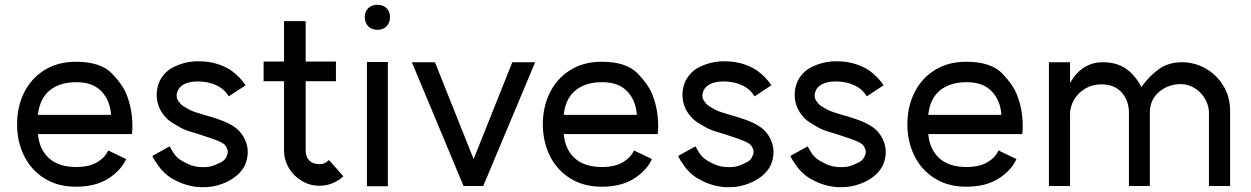

<svg xmlns="http://www.w3.org/2000/svg" viewBox="-20 -771 5207 799"><path d="M298 -429Q229 -429 187 -395Q145 -361 138 -293H442Q439 -351 403 -390Q367 -429 298 -429ZM296 -514Q399 -514 446 -465Q493 -416 508 -374Q531 -315 531 -245Q531 -226 529 -213H138Q144 -148 184.5 -112Q225 -76 297 -76Q351 -76 384.5 -96Q418 -116 430 -145L505 -109Q483 -61 430 -27.5Q377 6 296 6Q220 6 164.5 -29Q109 -64 80 -123Q51 -182 51 -254Q51 -326 80 -385Q109 -444 164.5 -479Q220 -514 296 -514Z M897 -407Q857 -432 803 -432Q742 -432 721 -397Q715 -384 715 -373Q715 -357 727 -345Q733 -334 752 -324Q772 -311 797 -303L833 -292Q898 -274 930.5 -257.5Q963 -241 979 -222Q992 -207 1001.5 -185Q1011 -163 1011 -138Q1011 -108 997 -79Q975 -39 924 -14Q907 -6 886 0Q865 6 847 7Q838 8 822 8Q756 8 691 -31Q662 -50 642 -77Q622 -104 614 -122L686 -162Q696 -143 706 -129Q716 -115 735 -103Q765 -85 788 -79.5Q811 -74 842 -76Q864 -78 887 -90Q902 -96 909.5 -102Q917 -108 922 -118Q928 -130 928 -139Q928 -152 916 -168Q906 -177 885.5 -185.5Q865 -194 809 -212L773 -223Q741 -232 709 -253Q681 -268 666 -287Q651 -303 641.5 -326.5Q632 -350 632 -377Q632 -406 645 -435Q666 -475 705.5 -493.5Q745 -512 783 -515Q790 -516 807 -516Q883 -516 942 -478Q981 -449 1002 -416L932 -370Q919 -392 897 -407Z M1309 2Q1270 2 1236 -18Q1202 -38 1182 -72Q1162 -106 1162 -146V-433H1077V-515H1162V-683H1252V-515H1378V-433H1252V-146Q1252 -118 1267 -103Q1282 -88 1309 -88Q1322 -88 1330 -91.5Q1338 -95 1349 -105L1409 -37Q1364 2 1309 2Z M1594 -513V4H1507V-513ZM1551 -751Q1575 -751 1589 -736.5Q1603 -722 1603 -700Q1603 -677 1589 -662Q1575 -647 1551 -647Q1526 -647 1512 -662Q1498 -677 1498 -700Q1498 -722 1512 -736.5Q1526 -751 1551 -751Z M1991 3H1909L1694 -512H1790L1951 -109L2112 -512H2207Z M2486 -429Q2417 -429 2375 -395Q2333 -361 2326 -293H2630Q2627 -351 2591 -390Q2555 -429 2486 -429ZM2484 -514Q2587 -514 2634 -465Q2681 -416 2696 -374Q2719 -315 2719 -245Q2719 -226 2717 -213H2326Q2332 -148 2372.5 -112Q2413 -76 2485 -76Q2539 -76 2572.5 -96Q2606 -116 2618 -145L2693 -109Q2671 -61 2618 -27.5Q2565 6 2484 6Q2408 6 2352.5 -29Q2297 -64 2268 -123Q2239 -182 2239 -254Q2239 -326 2268 -385Q2297 -444 2352.5 -479Q2408 -514 2484 -514Z M3085 -407Q3045 -432 2991 -432Q2930 -432 2909 -397Q2903 -384 2903 -373Q2903 -357 2915 -345Q2921 -334 2940 -324Q2960 -311 2985 -303L3021 -292Q3086 -274 3118.5 -257.5Q3151 -241 3167 -222Q3180 -207 3189.5 -185Q3199 -163 3199 -138Q3199 -108 3185 -79Q3163 -39 3112 -14Q3095 -6 3074 0Q3053 6 3035 7Q3026 8 3010 8Q2944 8 2879 -31Q2850 -50 2830 -77Q2810 -104 2802 -122L2874 -162Q2884 -143 2894 -129Q2904 -115 2923 -103Q2953 -85 2976 -79.5Q2999 -74 3030 -76Q3052 -78 3075 -90Q3090 -96 3097.5 -102Q3105 -108 3110 -118Q3116 -130 3116 -139Q3116 -152 3104 -168Q3094 -177 3073.5 -185.5Q3053 -194 2997 -212L2961 -223Q2929 -232 2897 -253Q2869 -268 2854 -287Q2839 -303 2829.5 -326.5Q2820 -350 2820 -377Q2820 -406 2833 -435Q2854 -475 2893.5 -493.5Q2933 -512 2971 -515Q2978 -516 2995 -516Q3071 -516 3130 -478Q3169 -449 3190 -416L3120 -370Q3107 -392 3085 -407Z M3552 -407Q3512 -432 3458 -432Q3397 -432 3376 -397Q3370 -384 3370 -373Q3370 -357 3382 -345Q3388 -334 3407 -324Q3427 -311 3452 -303L3488 -292Q3553 -274 3585.5 -257.5Q3618 -241 3634 -222Q3647 -207 3656.5 -185Q3666 -163 3666 -138Q3666 -108 3652 -79Q3630 -39 3579 -14Q3562 -6 3541 0Q3520 6 3502 7Q3493 8 3477 8Q3411 8 3346 -31Q3317 -50 3297 -77Q3277 -104 3269 -122L3341 -162Q3351 -143 3361 -129Q3371 -115 3390 -103Q3420 -85 3443 -79.5Q3466 -74 3497 -76Q3519 -78 3542 -90Q3557 -96 3564.5 -102Q3572 -108 3577 -118Q3583 -130 3583 -139Q3583 -152 3571 -168Q3561 -177 3540.5 -185.5Q3520 -194 3464 -212L3428 -223Q3396 -232 3364 -253Q3336 -268 3321 -287Q3306 -303 3296.5 -326.5Q3287 -350 3287 -377Q3287 -406 3300 -435Q3321 -475 3360.5 -493.5Q3400 -512 3438 -515Q3445 -516 3462 -516Q3538 -516 3597 -478Q3636 -449 3657 -416L3587 -370Q3574 -392 3552 -407Z M4003 -429Q3934 -429 3892 -395Q3850 -361 3843 -293H4147Q4144 -351 4108 -390Q4072 -429 4003 -429ZM4001 -514Q4104 -514 4151 -465Q4198 -416 4213 -374Q4236 -315 4236 -245Q4236 -226 4234 -213H3843Q3849 -148 3889.5 -112Q3930 -76 4002 -76Q4056 -76 4089.5 -96Q4123 -116 4135 -145L4210 -109Q4188 -61 4135 -27.5Q4082 6 4001 6Q3925 6 3869.5 -29Q3814 -64 3785 -123Q3756 -182 3756 -254Q3756 -326 3785 -385Q3814 -444 3869.5 -479Q3925 -514 4001 -514Z M4894 -421Q4842 -421 4803.5 -388.5Q4765 -356 4765 -302V3H4678V-302Q4678 -352 4648 -386Q4618 -420 4563 -420Q4526 -420 4496.5 -402.5Q4467 -385 4450 -356.5Q4433 -328 4433 -296V3H4345V-512H4433V-426Q4456 -467 4490.5 -489.5Q4525 -512 4569 -512Q4625 -512 4663.5 -486.5Q4702 -461 4730 -409Q4763 -455 4803 -483.5Q4843 -512 4899 -512Q4951 -512 4997 -486Q5043 -460 5071 -414Q5099 -368 5099 -310V3H5011V-302Q5011 -332 4994.5 -360Q4978 -388 4951 -404.5Q4924 -421 4894 -421Z"/></svg>

Font: SUIT Medium
Style: Regular
Weight: 500
Designer: Sunn Youn; Korean Glyphs from Source Han Sans (Sandoll Communications; Soo-young Jang, Joo-yeon Kang)
Foundry: Sunn
Version: Version 1.120